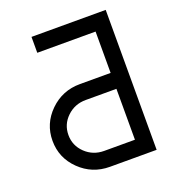

<svg xmlns="http://www.w3.org/2000/svg" viewBox="-121 -738 749 831"><g transform="rotate(-20 254.0 -322.5)"><path d="M459 0H244.1Q163.1 0 106 -55.7Q48.8 -111.3 48.8 -190.4Q48.8 -269 106 -325Q163.1 -380.9 244.1 -380.9H385.7V-571.3H117.2V-644.5H459ZM385.7 -73.2V-307.6H244.1Q193.4 -307.6 157.7 -273.4Q122.1 -239.3 122.1 -190.4Q122.1 -141.6 157.7 -107.4Q193.4 -73.2 244.1 -73.2Z"/></g></svg>

Font: Catrinity
Style: Regular
Weight: 400
Designer: Alexander Lange
Foundry: High-Logic / Made with FontCreator
Version: Version 2.090;May 20, 2024;FontCreator 15.0.0.2974 64-bit